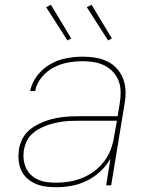

<svg xmlns="http://www.w3.org/2000/svg" viewBox="-20 -775 640 803"><path d="M215 8Q192 8 170 5Q148 2 128.5 -6.5Q109 -15 93.5 -29Q78 -43 69 -62.5Q60 -82 58 -104Q56 -126 59 -149Q62 -168 70 -186.5Q78 -205 91.5 -220Q105 -235 123 -246Q141 -257 159.5 -264.5Q178 -272 197 -277Q216 -282 235 -284.5Q254 -287 273.5 -288Q293 -289 312 -289H472L481 -344Q485 -368 484.5 -392Q484 -416 476 -437Q468 -458 452.5 -474.5Q437 -491 417 -501Q397 -511 374 -515Q351 -519 327 -519Q296 -519 265 -513.5Q234 -508 205 -493Q176 -478 154.5 -452Q133 -426 127 -394H106Q113 -429 136 -459Q159 -489 191 -507Q223 -525 258 -531.5Q293 -538 327 -538Q354 -538 380.5 -533.5Q407 -529 429.5 -518Q452 -507 469 -488Q486 -469 495 -445.5Q504 -422 505 -395Q506 -368 501 -341L445 0H424L442 -112Q426 -83 400 -58.5Q374 -34 343 -19Q312 -4 279.5 2Q247 8 215 8ZM215 -11Q242 -11 269.5 -15.5Q297 -20 323.5 -30.5Q350 -41 374 -59Q398 -77 415.5 -100Q433 -123 443 -149.5Q453 -176 457 -203L469 -270H312Q294 -270 277 -269.5Q260 -269 242.5 -266.5Q225 -264 207.5 -260Q190 -256 173 -249.5Q156 -243 140 -234Q124 -225 111 -212Q98 -199 90.5 -182Q83 -165 80 -148Q77 -128 79 -109Q81 -90 88.5 -73Q96 -56 109.5 -43.5Q123 -31 140 -23.5Q157 -16 176.5 -13.5Q196 -11 215 -11ZM432 -606 343 -745 363 -755 448 -614ZM262 -606 173 -745 193 -755 278 -614Z"/></svg>

Font: Iosevka Curly ThExObl
Style: Regular
Weight: 100
Width: 7
Italic angle: -9°
Monospace: yes
Designer: Belleve Invis
Foundry: Belleve Invis
Version: Version 11.1.0; ttfautohint (v1.8.3)